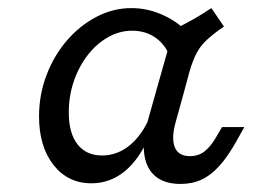

<svg xmlns="http://www.w3.org/2000/svg" viewBox="-20 -446 646 479"><path d="M208.1 11.3Q149.2 11.3 113.3 -34.7Q77.4 -80.6 77.4 -155.6Q77.4 -209.7 96 -258.5Q114.5 -307.3 146.8 -344.8Q179 -382.3 220.6 -404Q262.1 -425.8 308.1 -425.8Q349.2 -425.8 388.3 -407.7Q427.4 -389.5 457.3 -356.5L404 -303.2Q393.5 -333.9 368.5 -351.6Q343.5 -369.4 309.7 -369.4Q278.2 -369.4 249.6 -353.2Q221 -337.1 198.8 -308.5Q176.6 -279.8 164.1 -243.1Q151.6 -206.5 151.6 -165.3Q151.6 -113.7 173.4 -85.9Q195.2 -58.1 234.7 -58.1Q272.6 -58.1 303.6 -83.5Q334.7 -108.9 354.8 -156.5L351.6 -105.6Q328.2 -49.2 291.5 -19Q254.8 11.3 208.1 11.3ZM366.1 -206.5 412.9 -371.8Q438.7 -384.7 461.7 -397.6Q484.7 -410.5 507.3 -425.8L538.7 -379.8Q512.9 -362.1 496.4 -346.8Q479.8 -331.5 470.2 -312.9Q460.5 -294.4 452.4 -266.1L436.3 -206.5ZM417.7 -139.5Q407.3 -100.8 416.1 -78.6Q425 -56.5 454 -56.5Q475 -56.5 489.9 -68.1Q504.8 -79.8 516.9 -100L533.9 -129H589.5L570.2 -94.4Q549.2 -56.5 527.8 -32.7Q506.5 -8.9 483.1 2Q459.7 12.9 430.6 12.9Q391.9 12.9 369 -5.2Q346 -23.4 340.3 -58.5Q334.7 -93.5 348.4 -143.5L366.1 -206.5H436.3Z"/></svg>

Font: Playfair 5pt SemiExpanded Light
Style: Italic
Weight: 300
Width: 6
Italic angle: -15.6°
Designer: Claus Eggers Sørensen
Foundry: Claus Eggers Sørensen
Version: Version 2.203